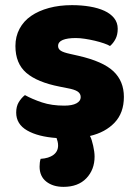

<svg xmlns="http://www.w3.org/2000/svg" viewBox="-20 -522 532 747"><path d="M330 7Q334 14 337 24Q340 34 342.5 45Q345 56 346.5 67Q348 78 348 87Q348 138 316 171.5Q284 205 227 205Q186 205 160 184.5Q134 164 134 126Q134 109 138 96Q170 94 188 80.5Q206 67 206 44Q206 36 204 28Q202 20 200 15Q128 10 85.5 -14.5Q43 -39 43 -84Q43 -108 53 -124.5Q63 -141 77 -152Q106 -136 143.5 -123.5Q181 -111 230 -111Q261 -111 277.5 -120Q294 -129 294 -144Q294 -158 282 -166Q270 -174 242 -179L212 -185Q125 -202 82.5 -238.5Q40 -275 40 -343Q40 -380 56 -410Q72 -440 101 -460Q130 -480 170.5 -491Q211 -502 260 -502Q297 -502 329.5 -496.5Q362 -491 386 -480Q410 -469 424 -451.5Q438 -434 438 -410Q438 -387 429.5 -370.5Q421 -354 408 -343Q400 -348 384 -353.5Q368 -359 349 -363.5Q330 -368 310.5 -371Q291 -374 275 -374Q242 -374 224 -366.5Q206 -359 206 -343Q206 -332 216 -325Q226 -318 254 -312L285 -305Q381 -283 421.5 -244.5Q462 -206 462 -145Q462 -83 426 -45Q390 -7 330 7Z"/></svg>

Font: Baloo Bhaijaan
Style: Regular
Weight: 400
Designer: Devika Bhansali and Ek Type
Foundry: Ek Type
Version: Version 1.443;PS 1.000;hotconv 16.6.51;makeotf.lib2.5.65220;